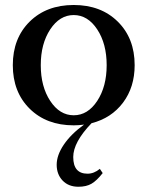

<svg xmlns="http://www.w3.org/2000/svg" viewBox="-20 -480 579 754"><path d="M269.5 12.2Q162.6 12.2 96.4 -53.2Q30.3 -118.7 30.3 -224.1Q30.3 -329.6 96.4 -395Q162.6 -460.4 269.5 -460.4Q376.5 -460.4 442.6 -395Q508.8 -329.6 508.8 -224.1Q508.8 -137.7 463.1 -76.9Q417.5 -16.1 339.4 3.9Q267.6 78.6 267.6 136.7Q267.6 202.1 323.7 202.1Q349.1 202.1 372.1 183.1L383.3 199.7Q359.9 229.5 339.4 241.5Q318.8 253.4 288.1 253.4Q249 253.4 225.8 229Q202.6 204.6 202.6 167Q202.6 129.4 230.7 87.9Q258.8 46.4 310.1 9.3Q290 12.2 269.5 12.2ZM177.2 -83.7Q214.4 -27.3 269.5 -27.3Q324.7 -27.3 361.8 -83.7Q398.9 -140.1 398.9 -224.1Q398.9 -308.1 361.8 -364.5Q324.7 -420.9 269.5 -420.9Q214.4 -420.9 177.2 -364.5Q140.1 -308.1 140.1 -224.1Q140.1 -140.1 177.2 -83.7Z"/></svg>

Font: Elstob 8pt Medium
Style: Regular
Weight: 500
Designer: Peter S. Baker
Version: Version 1.015